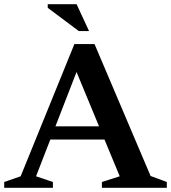

<svg xmlns="http://www.w3.org/2000/svg" viewBox="-27 -891 812 911"><path d="M180.5 -229V-291.5H522V-229ZM687.5 -56 764.5 -27.5V0H456.5V-27.5L541 -54.5L323.5 -580H348L144 -54.5L224 -27.5V0H-7V-27.5L71 -54.5L326 -682H421.5ZM395.5 -743.5H347L199.5 -854V-871H336.5Z"/></svg>

Font: Newsreader 16pt SemiBold
Style: Regular
Weight: 600
Designer: Hugues Gentile
Foundry: Production Type
Version: Version 1.003